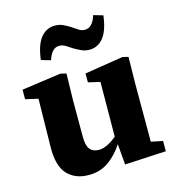

<svg xmlns="http://www.w3.org/2000/svg" viewBox="-111 -829 859 939"><g transform="rotate(-15 319.0 -360.0)"><path d="M408 11 399 -94Q367 -45 324.5 -15Q282 15 224 15Q156 15 116.5 -27Q77 -69 78 -163L82 -409L18 -424V-472L217 -500L246 -493L243 -355V-173Q243 -128 258.5 -109.5Q274 -91 303 -91Q325 -91 348.5 -103Q372 -115 394 -133L396 -410L336 -424V-469L531 -500L560 -493L558 -355V-64L617 -52V0ZM142 -589Q151 -664 179.5 -699Q208 -734 251 -734Q274 -734 292 -725.5Q310 -717 326 -707Q343 -696 357.5 -686Q372 -676 389 -676Q428 -676 446 -735L494 -721Q485 -647 457 -611.5Q429 -576 386 -576Q364 -576 345.5 -584.5Q327 -593 310 -603Q294 -613 279 -623Q264 -633 246 -633Q208 -633 190 -575Z"/></g></svg>

Font: Source Serif 4 SmText
Style: Bold
Weight: 700
Designer: Frank Grießhammer
Foundry: Adobe
Version: Version 4.005;hotconv 1.1.0;makeotfexe 2.6.0